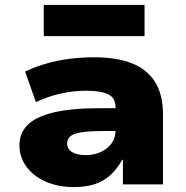

<svg xmlns="http://www.w3.org/2000/svg" viewBox="-20 -750 757 781"><path d="M280 11Q217 11 166.5 -11Q116 -33 87.5 -72Q59 -111 59 -159Q59 -208 92 -241.5Q125 -275 197.5 -292.5Q270 -310 389 -310H474V-217H400Q361 -217 333 -214.5Q305 -212 287.5 -206.5Q270 -201 261.5 -191Q253 -181 253 -166Q253 -144 273 -131.5Q293 -119 330 -119Q362 -119 389.5 -131.5Q417 -144 433.5 -166.5Q450 -189 450 -220V-313Q450 -352 420 -366.5Q390 -381 330 -381Q282 -381 231.5 -370.5Q181 -360 126 -335L82 -459Q125 -479 170.5 -492Q216 -505 264.5 -511Q313 -517 364 -517Q452 -517 514 -493.5Q576 -470 609.5 -418.5Q643 -367 643 -283V0H480V-100H477Q458 -65 431.5 -40Q405 -15 368.5 -2Q332 11 280 11ZM158 -603V-730H568V-603Z"/></svg>

Font: Nunito Sans 7pt SemiExpanded Black
Style: Regular
Weight: 900
Width: 6
Designer: Vernon Adams
Foundry: Vernon Adams
Version: Version 3.101;gftools[0.9.27]